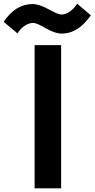

<svg xmlns="http://www.w3.org/2000/svg" viewBox="-108 -1034 519 1054"><path d="M-87.9 -914.1Q-22.5 -1011.7 70.3 -1011.7Q107.4 -1011.7 159.2 -982.9Q210.9 -954.1 228.5 -954.1Q252.9 -954.1 276.4 -971.2Q299.8 -988.3 315.4 -1013.7L390.6 -950.2Q321.3 -849.6 231.4 -849.6Q193.4 -849.6 143.6 -878.9Q93.8 -908.2 74.2 -908.2Q50.8 -908.2 26.9 -892.1Q2.9 -876 -11.7 -850.6ZM82 0V-786.1H227.5V0Z"/></svg>

Font: Gothic A1 ExtraBold
Style: Regular
Weight: 800
Designer: HanYang I&C Co.,Ltd.
Foundry: HanYang I&C Co.,Ltd.
Version: Version 2.50